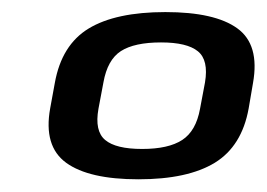

<svg xmlns="http://www.w3.org/2000/svg" viewBox="-20 -702 431 310"><path d="M203.5 -412.5Q283 -412.5 326.8 -439.2Q370.5 -466 381.5 -527L388.5 -568Q399.5 -630 363.2 -656.2Q327 -682.5 247 -682.5Q167 -682.5 123.2 -656Q79.5 -629.5 68.5 -568L61 -527Q50 -466 86.8 -439.2Q123.5 -412.5 203.5 -412.5ZM209.5 -461.5Q167 -461.5 149.8 -476Q132.5 -490.5 139 -526.5L147 -569Q153.5 -605.5 175.2 -619.5Q197 -633.5 240 -633.5Q282 -633.5 299.5 -619.2Q317 -605 311 -569L303 -526.5Q296.5 -490.5 274.2 -476Q252 -461.5 209.5 -461.5Z"/></svg>

Font: Anybody UltraCondensed Thin Medium
Style: Italic
Weight: 500
Italic angle: -10°
Version: Version 1.111